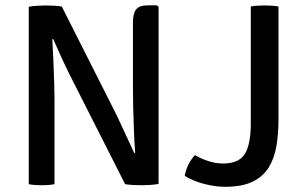

<svg xmlns="http://www.w3.org/2000/svg" viewBox="-20 -708 1168 738"><path d="M248.5 -419.5Q230 -456.5 214.2 -491.5Q198.5 -526.5 184.5 -558L181 -557.5Q183 -522.5 185 -479.8Q187 -437 188.2 -393.2Q189.5 -349.5 189.5 -312.5V0Q176 2.5 163.5 3.2Q151 4 140.5 4Q130.5 4 117 3.2Q103.5 2.5 90.5 0V-682Q103.5 -684.5 122.8 -685.8Q142 -687 154 -687Q166.5 -687 184.2 -686.2Q202 -685.5 217.5 -683L429 -264Q448 -224.5 464.8 -187.2Q481.5 -150 496 -119.5L499.5 -120Q496.5 -160 494.8 -205.2Q493 -250.5 492 -293.8Q491 -337 491 -371.5V-621Q491 -656 503.2 -671.8Q515.5 -687.5 548.5 -687.5H583L589.5 -681.5V-1Q576.5 1.5 558 2.8Q539.5 4 525 4Q510 4 493.5 3.2Q477 2.5 461 0ZM729.5 -112Q752 -98 780.8 -88.8Q809.5 -79.5 837 -79.5Q898.5 -79.5 921.2 -116.5Q944 -153.5 944 -233.5V-683Q956 -685.5 970.8 -686.2Q985.5 -687 997.5 -687Q1010 -687 1024.2 -686.2Q1038.5 -685.5 1050.5 -683V-248.5Q1050.5 -194 1042.5 -146.8Q1034.5 -99.5 1013 -64.5Q991.5 -29.5 951 -9.8Q910.5 10 845.5 10Q807 10 764.8 -1Q722.5 -12 690 -32Q698.5 -78.5 729.5 -112Z"/></svg>

Font: Signika SC
Style: Regular
Weight: 400
Designer: Anna Giedryś
Foundry: Anna Giedryś
Version: Version 2.000; ttfautohint (v1.8.3) -l 8 -r 50 -G 200 -x 9 -